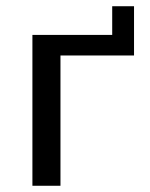

<svg xmlns="http://www.w3.org/2000/svg" viewBox="-20 -596 480 616"><path d="M410 -418V-576H340V-484H84V0H174V-418Z"/></svg>

Font: Gamestation Text
Style: Bold
Weight: 400
Designer: Jonas Hecksher
Foundry: Jonas Hecksher, Playtypeª, e-types AS
Version: Version 1.003